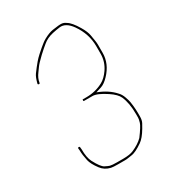

<svg xmlns="http://www.w3.org/2000/svg" viewBox="-153 -729 698 777"><g transform="rotate(-30 196.5 -340.5)"><path d="M53.5 -478C56.5 -477.3 58.3 -478.3 59 -481C60.7 -494.6 66.7 -508.1 77 -521.5C80.3 -525.8 84.5 -531.7 89.6 -539C94.7 -546.3 106 -558.3 123.5 -575C131.2 -582.3 137.8 -588.3 143.5 -593C149.2 -597.7 154.3 -602 159 -606C172 -617.1 188 -624.8 207 -629L224.5 -632.5C229.5 -633.5 235 -634.3 241 -635C261 -637.9 279.7 -627 297 -602.5C320.3 -569.4 332 -533.6 332 -495V-460C332 -435 324.8 -412.2 310.5 -391.5C298.9 -374.8 286.4 -362.8 273 -355.5C249 -342.5 222.7 -336 194 -336H178C176 -336 175.3 -334.7 176 -332C175.3 -329.3 176 -328 178 -328H218C232.7 -328 253.5 -319 280.5 -301C300.6 -287.6 313.4 -274.6 319 -262C329 -239.5 334 -211.2 334 -177V-160C334 -155.3 332.6 -148.1 329.7 -138.4C326.8 -128.7 315.9 -111.2 297 -86C284.4 -73.4 267.7 -62.6 246.8 -53.5C235.3 -48.5 219.1 -46 198.3 -46H170C155.3 -46 144.7 -46.8 138 -48.5C134 -49.5 127.2 -52.5 117.5 -57.4C107.8 -62.4 96.3 -77.6 83 -103.2C75.7 -117.3 72 -137.2 72 -163L71 -173C71 -175.7 69.5 -177 66.5 -177C63.5 -177 62 -175.7 62 -173L63 -163C63 -149.8 65.1 -133.6 69.3 -114.3C72.2 -101.1 80.7 -85 95 -66C105.4 -52.1 119.6 -43.1 137.8 -39C143.6 -37.7 154.3 -37 170 -37H202.5C207.5 -37 212.8 -37.5 218.5 -38.5C224.2 -39.5 229.7 -40.3 235 -41C247.7 -42.6 265.2 -51 287.4 -66.3C300.3 -75.2 313.1 -90.6 326 -112.5C329.3 -118.2 333 -124.7 337 -132C341 -139.3 343 -148.7 343 -160V-177C343 -187.3 342.3 -198.8 341 -211.5C340.3 -217.8 339.5 -224 338.5 -230C337.5 -236 335 -244.7 331 -256C327 -267.3 321.7 -276.3 315 -283C296.3 -304.3 271 -321 239 -333C245.7 -335 254.5 -337.8 265.5 -341.3C276.5 -344.9 288.5 -353.4 301.5 -367C327.8 -394.5 341 -425.1 341 -459V-496C341 -502 340.5 -508.2 339.5 -514.5C338.5 -520.8 336.9 -530.4 334.8 -543.2C332.7 -556.1 326.6 -571 316.5 -588C301.5 -613.3 288 -629.3 276 -636C270 -640.7 263.4 -643.4 256.3 -644.1C249.2 -644.9 234.6 -643.6 212.6 -640.2C200.3 -638.3 186.1 -632.9 170 -624C164 -620.7 158.5 -617 153.5 -613C148.5 -609 143.2 -604.7 137.5 -600C131.8 -595.3 125 -589.3 117 -582C109 -574.7 102 -567.5 96 -560.5C90 -553.5 84.8 -547.2 80.5 -541.5C76.2 -535.8 71.1 -529.1 65.3 -521.4C59.6 -513.6 54.5 -500.8 50 -483C49.3 -480.3 50.5 -478.7 53.5 -478Z"/></g></svg>

Font: Proton
Style: Lit
Weight: 500
Version: Version 1.017